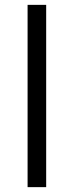

<svg xmlns="http://www.w3.org/2000/svg" viewBox="-20 -770 304 790"><path d="M170 -750V0H93.5V-750Z"/></svg>

Font: Russisch Sans
Style: Regular
Weight: 400
Designer: Michael Sharanda (font) & Cristiano Sobral (main changes)
Foundry: Michael Sharanda
Version: Version 2.00;October 25, 2020;FontCreator 13.0.0.2681 64-bit